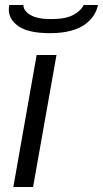

<svg xmlns="http://www.w3.org/2000/svg" viewBox="-20 -745 410 765"><path d="M180.2 -612.8Q93.8 -612.8 54.4 -639.9Q15.1 -667 15.1 -707Q15.1 -713.4 17.1 -725.1H73.2Q73.2 -702.6 100.6 -685.8Q127.9 -668.9 183.1 -668.9Q242.7 -668.9 273.4 -686.3Q304.2 -703.6 313 -725.1H370.1Q366.2 -703.6 354.2 -684.8Q342.3 -666 320.6 -649.2Q298.8 -632.3 262.7 -622.6Q226.6 -612.8 180.2 -612.8ZM33.2 0 126 -525.9H205.1L111.8 0Z"/></svg>

Font: Archivo Expanded Light
Style: Italic
Weight: 300
Width: 7
Italic angle: -10°
Designer: Hector Gatti
Foundry: Omnibus-Type
Version: Version 2.001